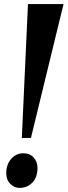

<svg xmlns="http://www.w3.org/2000/svg" viewBox="-20 -906 330 937"><path d="M116.5 -886H290L131 -233H86.5ZM10.5 -61Q10.5 -103.5 34.8 -130.8Q59 -158 93.5 -158Q126 -158 144.5 -137Q163 -116 163 -87Q163 -40.5 137.8 -14.8Q112.5 11 75 11Q50 11 30.2 -8.8Q10.5 -28.5 10.5 -61Z"/></svg>

Font: Merriweather 120pt Black
Style: Italic
Weight: 900
Italic angle: -7.8°
Version: Version 2.101